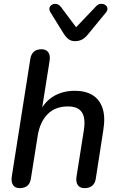

<svg xmlns="http://www.w3.org/2000/svg" viewBox="-20 -967 616 994"><path d="M82 7Q58 7 47.5 -9Q37 -25 41 -53L137 -662Q141 -687 155.5 -699.5Q170 -712 195 -712Q218 -712 229.5 -697Q241 -682 237 -654L194 -382H183Q208 -438 255.5 -467.5Q303 -497 368 -497Q422 -497 458.5 -475Q495 -453 510.5 -408Q526 -363 515 -294L476 -43Q473 -19 458 -6Q443 7 418 7Q394 7 383 -8.5Q372 -24 376 -52L414 -292Q424 -355 404 -385.5Q384 -416 332 -416Q265 -416 225.5 -375Q186 -334 175 -263L140 -43Q133 7 82 7ZM368 -754Q348 -754 334.5 -764.5Q321 -775 309 -794L242 -902Q233 -917 236.5 -927.5Q240 -938 250.5 -943.5Q261 -949 274 -946Q287 -943 297 -929L374 -826L478 -935Q488 -946 501 -947Q514 -948 524 -942Q534 -936 536 -925.5Q538 -915 529 -903L437 -791Q422 -772 406 -763Q390 -754 368 -754Z"/></svg>

Font: Nunito ExtraLight SemiBold
Style: Italic
Weight: 600
Italic angle: -9°
Version: Version 3.602